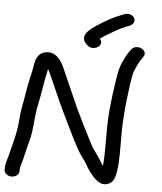

<svg xmlns="http://www.w3.org/2000/svg" viewBox="-86 -929 821 976"><g transform="rotate(5 324.0 -440.5)"><path d="M395.8 -738.8C405.8 -747.8 427.8 -761.6 438.5 -768C460.3 -780.9 495.9 -801.5 520.4 -810.8L543.1 -819.8C543.5 -820 544.2 -820.3 544.7 -820.6C586.5 -842.9 550.9 -892.4 507 -873.8L485.5 -865.2C454.4 -853.5 415.5 -830.9 391.4 -815.8C370.8 -802.8 330 -778.4 318.8 -753.2C307.8 -728.2 323.8 -710.8 337.2 -699.4C370.2 -671.4 425 -709 395.8 -738.8ZM47.9 -33V-42C47.9 -52.3 51.6 -63.1 53.7 -70C65.7 -108.3 72 -148.4 83.8 -188.2C101 -246.3 98.4 -320.7 112.7 -380.8C126.7 -445.4 132.3 -502 147 -562.9C149.7 -558.5 153.6 -551.8 156.4 -545.7C183.7 -485 211 -418.9 240.2 -358.5C266.5 -304.3 306 -220.7 334.1 -170.3C340.1 -159.5 347 -147.8 356.6 -135.3C369 -119.2 382 -100.5 390.2 -83.5C390.4 -83.2 390.8 -82.5 391.1 -82.1C407.9 -57 424.2 -32.2 453.8 -13.2C486.3 7.6 522.1 -13.1 531 -35.4C549 -79.8 547.9 -151.4 547.9 -209V-279C547.9 -326.1 553.9 -399.2 559.1 -443.8C562.7 -474.4 572.7 -563.6 582.3 -588.3C593.4 -617.2 607 -644.2 623.4 -666.1C650.5 -701.4 584.1 -733.7 558.8 -698.3L551.5 -688.6C545.7 -680.8 539.9 -671.5 535.3 -662.6C513.1 -619.4 505.2 -600.5 495.6 -536.5C483 -452.7 471.7 -370.5 471.7 -279V-209C471.7 -172.6 471.6 -132.8 467.5 -96.6L460 -108.6C447.7 -128.4 436.7 -146.5 420.6 -167.6C403.1 -190.5 399 -203.9 381.7 -236C363.7 -269.1 327.8 -344.1 310.7 -379.3L283.3 -441.2C266 -480.2 245.6 -527.9 228.3 -566.3C216.2 -592.9 192.5 -651.2 136.8 -648C90.2 -645.2 78 -606.7 74.3 -581.4C67 -531.5 51.6 -484.7 44.3 -430.3C38.9 -390 26.9 -347.6 24.2 -300.6C20 -227.7 0.7 -167.3 -15.5 -102.4C-19.8 -85.1 -28.3 -66.9 -28.3 -42V-33C-28.3 -16.5 -10.8 -2.5 9.8 -2.5C30.4 -2.5 47.9 -16.5 47.9 -33Z"/></g></svg>

Font: CiSf OpenHand
Style: BdExt
Weight: 400
Foundry: Cannot Into Space Fonts
Version: Version 0.7892